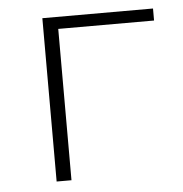

<svg xmlns="http://www.w3.org/2000/svg" viewBox="-41 -502 516 541"><g transform="rotate(-5 217.0 -231.0)"><path d="M411 -428H140V0H98V-462H411Z"/></g></svg>

Font: Ysabeau SC Light
Style: Regular
Weight: 300
Designer: Christian Thalmann (Catharsis Fonts)
Version: Version 0.003